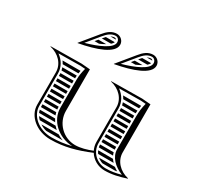

<svg xmlns="http://www.w3.org/2000/svg" viewBox="-135 -788 999 961"><g transform="rotate(30 365.0 -307.5)"><path d="M229.2 -562H282.5C289 -567.6 293.3 -573 295.1 -578H243.3C239 -573.8 234.6 -568.8 230.1 -563.1ZM217.7 -548C213.3 -542.7 208.9 -537.3 204.5 -532H230.3C242.5 -537.2 253.3 -542.6 262.5 -548ZM261.3 -592H293.6C291.2 -595.8 287.4 -598 284 -598C276.1 -598 268.6 -596 261.3 -592ZM439.2 -562H492.5C499 -567.6 503.3 -573 505.1 -578H453.3C449 -573.8 444.6 -568.8 440.1 -563.1C439.8 -562.8 439.5 -562.4 439.2 -562ZM427.7 -548C423.3 -542.7 418.9 -537.3 414.5 -532H440.3C452.5 -537.2 463.3 -542.6 472.5 -548ZM471.3 -592H503.6C501.2 -595.8 497.4 -598 494 -598C486.1 -598 478.6 -596 471.3 -592ZM346 -481C445 -499 535 -531 535 -580C535 -602 516 -620 494 -620C465 -620 443 -602 423 -577L345 -482ZM136 -481C235 -499 325 -531 325 -580C325 -602 306 -620 284 -620C255 -620 233 -602 213 -577L135 -482ZM374.4 -498.9 432.3 -569.4C451.7 -593.7 470.5 -608 494 -608C506.1 -608 516 -596.8 516 -583C516 -549.2 446.9 -519.2 374.4 -498.9ZM164.4 -498.9 222.3 -569.4C241.7 -593.7 260.5 -608 284 -608C296.1 -608 306 -596.8 306 -583C306 -549.2 236.9 -519.2 164.4 -498.9ZM219.3 -22H314.7C303.2 -26.3 292.4 -31.7 282.4 -38H182.7C193.4 -31.1 205.7 -25.6 219.3 -22ZM143.7 -82H236.5C233 -87.1 229.9 -92.5 227.2 -98H138.6C139.7 -92.6 141.4 -87.2 143.7 -82ZM151.5 -68C155.3 -62.3 159.8 -57 164.9 -52H263.4C257.6 -57 252.2 -62.3 247.3 -68ZM137 -112H221.1C219.2 -117.2 217.6 -122.5 216.4 -128H137V-113C137 -112.7 137 -112.3 137 -112ZM137 -202H213V-218H137ZM137 -188V-172H213V-188ZM137 -158V-142H213.9C213.3 -147.2 213 -152.6 213 -158ZM137 -292H213V-308H136.7C136.9 -305.4 137 -302.7 137 -300ZM137 -278V-262H213V-278ZM137 -248V-232H213V-248ZM114 -368C117.8 -362.9 121.2 -357.6 124.1 -352H215.4C216.2 -357.4 217.1 -362.7 218.2 -368ZM130.3 -338C132.2 -332.8 133.7 -327.5 134.8 -322H213C213.1 -327.5 213.3 -332.8 213.8 -338ZM544.8 -22H617.4C621.1 -22.6 624.7 -23.3 628.2 -24C620.8 -28.3 613.8 -32.9 607.4 -38H515.5C524 -30.8 534 -25.4 544.8 -22ZM488.9 -82H571.3C568.9 -87.1 567.1 -92.5 565.7 -98H487C487.1 -92.5 487.8 -87.1 488.9 -82ZM493.3 -68C495.7 -62.3 498.8 -56.9 502.4 -52H591.9C587.1 -57 582.8 -62.4 579.1 -68ZM487 -202H563V-218H487ZM487 -188V-172H563V-188ZM487 -158V-142H563V-158ZM487 -128V-112H563.3C563.1 -114.6 563 -117.3 563 -120V-128ZM487 -292H563V-308H486.7C486.9 -305.4 487 -302.7 487 -300ZM487 -278V-262H563V-278ZM487 -248V-232H563V-248ZM464 -368C467.8 -362.9 471.2 -357.6 474.1 -352H565.8C566.5 -357.4 567.4 -362.7 568.4 -368ZM480.3 -338C482.2 -332.8 483.7 -327.5 484.8 -322H563.2C563.4 -327.4 563.8 -332.7 564.2 -338ZM255 -398 205 -402 27 -400V-398C77.9 -386.8 115 -347.8 115 -300V-113C115 -47.9 179.1 5 258 5C338.4 5 406.5 -14.9 480.5 -45.8C499.1 -16 532.7 4 571 4C614.6 4 651.1 -5.7 693 -19V-21C642 -32.2 605 -71.8 605 -120V-398L555 -402L377 -400V-398C427.9 -386.8 465 -347.8 465 -300V-100C465 -83.8 468.8 -68.5 475.5 -54.8C444.9 -42.6 411.1 -32.5 379.9 -32.5C311 -32.5 255 -88.7 255 -158ZM571 -8C521.5 -8 477 -45.5 477 -100V-300C477 -336.8 457 -368.7 428.6 -388.6L554.6 -390L583 -387.9C576.3 -361.1 573 -337.7 573 -310V-120C573 -75.4 609.4 -40.3 657.5 -20.9C627.7 -12.7 601.8 -8 571 -8ZM370.2 -20.8C334.2 -12 297.5 -7 258 -7C183.7 -7 127 -56.4 127 -113V-300C127 -336.8 107 -368.7 78.6 -388.6L204.6 -390L233 -387.9C227.1 -364.4 223 -344.1 223 -320V-158C223 -84.5 288 -24.8 370.2 -20.8Z"/></g></svg>

Font: SortefaxS02
Style: Medium
Weight: 500
Designer: gluk
Foundry: gluk
Version: Version 0.261